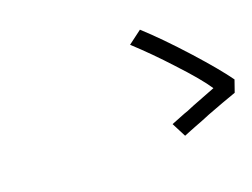

<svg xmlns="http://www.w3.org/2000/svg" viewBox="-92 -833 1258 959"><g transform="rotate(-20 537.5 -353.5)"><path d="M895 -125Q860 -110 812 -92Q804 -89 781.5 -80Q759 -71 747 -66L708 -142Q721 -147 766 -165Q771 -167 782.5 -171.5Q794 -176 801 -178L837 -193Q921 -225 961 -241Q922 -301 820 -410Q732 -506 644 -587L716 -641Q805 -560 919 -434Q1026 -315 1075 -246L1053 -183Q984 -159 895 -125Z"/></g></svg>

Font: Source Han Sans Regular
Style: Regular
Weight: 400
Designer: Ryoko NISHIZUKA  (kana & ideographs); Paul D. Hunt (Latin, Greek & Cyrillic); Wenlong ZHANG  (bopomofo); Sandoll Communi
Foundry: Adobe Systems Incorporated
Version: Version 1.00 January 18, 2024, initial release